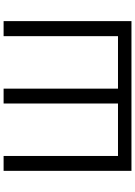

<svg xmlns="http://www.w3.org/2000/svg" viewBox="139 -893 754 1072"><g transform="rotate(-90 516.0 -357.0)"><path d="M934.1 0H98.1V-713.9H181.2V-75.2H474.1V-713.9H557.1V-75.2H850.1V-713.9H934.1Z"/></g></svg>

Font: f06597129
Style: Regular
Weight: 400
Foundry: Ascender Corporation
Version: Version 1.10